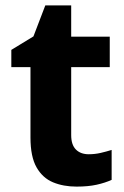

<svg xmlns="http://www.w3.org/2000/svg" viewBox="-20 -682 461 712"><path d="M309 -110Q332 -110 353.5 -115Q375 -120 394 -126V-15Q370 -4 338.5 3Q307 10 264 10Q215 10 176.5 -6Q138 -22 115.5 -61.5Q93 -101 93 -172V-433H22V-497L104 -547L148 -662H244V-546H387V-433H244V-181Q244 -145 261.5 -127.5Q279 -110 309 -110Z"/></svg>

Font: Noto Sans Cherokee
Style: Regular
Weight: 400
Designer: Monotype Design Team
Foundry: Monotype Imaging Inc.
Version: Version 2.001